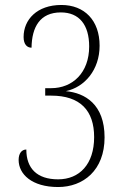

<svg xmlns="http://www.w3.org/2000/svg" viewBox="-20 -744 508 773"><path d="M214 9C315 9 401 -58 401 -191C401 -324 322 -370 245 -377C321 -393 381 -463 381 -560C381 -662 320 -724 227 -724C129 -724 75 -665 75 -595C75 -564 90 -552 107 -552C108 -635 141 -694 225 -694C299 -694 339 -644 339 -557C339 -451 272 -389 186 -389H162V-359H186C303 -359 359 -299 359 -192C359 -83 300 -22 214 -22C128 -22 86 -67 86 -142C67 -142 55 -126 55 -100C55 -43 108 9 214 9Z"/></svg>

Font: Noto Serif Thai Condensed ExtraLight
Style: Regular
Weight: 200
Width: 3
Designer: Monotype Design Team
Foundry: Monotype Imaging Inc.
Version: Version 2.002